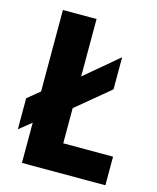

<svg xmlns="http://www.w3.org/2000/svg" viewBox="-107 -775 694 849"><g transform="rotate(15 240.0 -350.0)"><path d="M229 -437 382 -566V-419L229 -292V-131H457V0H75V-184L19 -139V-281L75 -327V-700H229Z"/></g></svg>

Font: Tilda Sans Extra Bold
Style: Regular
Weight: 800
Designer: ParaType Ltd
Foundry: ParaType Ltd
Version: Version 1.009